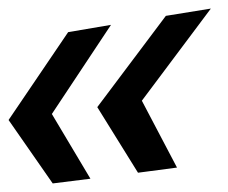

<svg xmlns="http://www.w3.org/2000/svg" viewBox="-87 -458 533 448"><path d="M124 -41 34 -192 172 -400 72 -383 -67 -178 36 -30ZM326 -67 244 -223 405 -438 300 -421 140 -208 235 -55Z"/></svg>

Font: Gamestation Warped
Style: Italic
Weight: 400
Designer: Jonas Hecksher
Foundry: Jonas Hecksher, Playtypeª, e-types AS
Version: Version 1.003